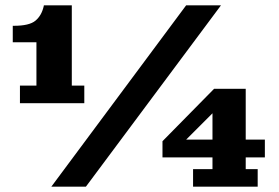

<svg xmlns="http://www.w3.org/2000/svg" viewBox="-20 -702 1048 722"><path d="M55 -314V-380H117V-543H28V-605H32Q90 -605 113 -624Q136 -643 144 -677L145 -682H250V-380H297V-314ZM173 0 680 -682H811L303 0ZM706 0V-66H779V-348L785 -368H904V-66H949V0ZM591 -110V-171L614 -177H976V-110ZM591 -171 785 -368 784 -281 674 -171Z"/></svg>

Font: Montagu Slab 24pt
Style: Bold
Weight: 700
Designer: Florian Karsten
Foundry: Florian Karsten
Version: Version 1.000